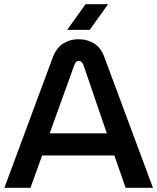

<svg xmlns="http://www.w3.org/2000/svg" viewBox="-20 -900 754 920"><path d="M1 0 234 -628Q251 -671 283 -691.5Q315 -712 356 -712Q398 -712 430.5 -692Q463 -672 479 -629L713 0H582L528 -155H182L126 0ZM218 -261H492L380 -588Q376 -598 370.5 -603Q365 -608 357 -608Q349 -608 344 -602.5Q339 -597 336 -588ZM302 -757 390 -880H498L410 -757Z"/></svg>

Font: MuseoModerno SemiBold Medium
Style: Regular
Weight: 500
Version: Version 1.001